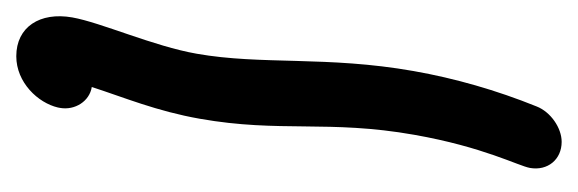

<svg xmlns="http://www.w3.org/2000/svg" viewBox="-281 -449 713 237"><g transform="rotate(90 75.5 -330.5)"><path d="M23.3 -216.7C14 -163.5 -15.2 -98.7 -21.5 -63.2C-28.5 -23.3 -9.7 5.9 26.4 5.9C58.9 5.9 84 -21 89.7 -45.5L90.2 -48.2C93.4 -66.4 82.1 -84.5 64.4 -87.3C77.3 -127.2 94.2 -167.3 103.6 -220.7C121.1 -319.9 104.7 -379.5 123.4 -485.4C138.5 -571.1 161.8 -613.9 164.3 -628.2C168.1 -650 153.9 -667.3 132.1 -667.3C114.8 -667.3 95.1 -653.6 88.4 -636.4C68.3 -586.6 53.7 -535.6 44.7 -484.5C25.8 -377.4 37.5 -297 23.3 -216.7Z"/></g></svg>

Font: TudorRose
Style: Oblique
Weight: 500
Italic angle: 10°
Version: Version 001.000